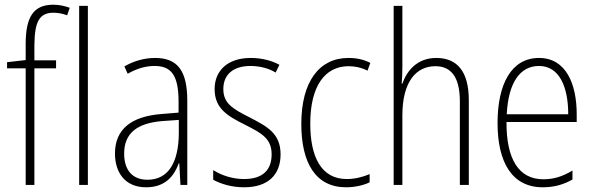

<svg xmlns="http://www.w3.org/2000/svg" viewBox="-20 -851 2517 815"><path d="M218 -561V-595H126V-660C127 -759 147 -797 207 -797C226 -797 247 -793 265 -786L276 -818C256 -825 234 -831 206 -831C120 -831 89 -776 89 -664V-596L10 -587V-561H89V-66H126V-561Z M353 -66V-826H316V-66Z M638 -605C593 -605 547 -592 508 -569L522 -538C564 -562 602 -571 636 -571C707 -571 738 -532 738 -419V-373L665 -367C539 -357 468 -304 468 -199C468 -120 510 -56 600 -56C682 -56 719 -104 739 -158H741L746 -66H775V-423C775 -552 733 -605 638 -605ZM668 -337 739 -342V-284C738 -167 698 -88 606 -88C543 -88 507 -128 507 -199C507 -285 561 -328 668 -337Z M1171 -196C1171 -286 1112 -315 1039 -353C968 -389 928 -412 928 -473C928 -537 973 -571 1043 -571C1081 -571 1122 -561 1150 -543L1166 -576C1133 -594 1091 -605 1044 -605C945 -605 891 -550 891 -473C891 -389 947 -358 1023 -320C1092 -285 1133 -262 1133 -196C1133 -130 1096 -91 1016 -91C968 -91 921 -106 885 -129V-88C914 -72 960 -56 1016 -56C1119 -56 1171 -110 1171 -196Z M1449 -56C1485 -56 1522 -64 1549 -77V-112C1519 -99 1485 -91 1452 -91C1343 -91 1297 -186 1297 -326C1297 -484 1358 -570 1460 -570C1487 -570 1515 -564 1540 -551L1552 -584C1525 -598 1495 -605 1459 -605C1334 -605 1259 -503 1259 -325C1259 -159 1320 -56 1449 -56Z M1688 -569V-826H1651V-66H1688V-361C1688 -505 1747 -570 1828 -570C1892 -570 1932 -528 1932 -420V-66H1970V-426C1970 -547 1921 -605 1832 -605C1751 -605 1707 -551 1688 -496H1685C1687 -520 1688 -539 1688 -569Z M2268 -605C2150 -605 2092 -493 2092 -329C2092 -164 2152 -56 2284 -56C2333 -56 2373 -68 2410 -89V-127C2366 -101 2330 -90 2286 -90C2182 -90 2129 -176 2130 -333H2428V-366C2428 -494 2383 -605 2268 -605ZM2268 -571C2355 -571 2392 -481 2392 -366H2131C2138 -503 2189 -571 2268 -571Z"/></svg>

Font: Noto Sans Malayalam UI Condensed ExtraLight
Style: Regular
Weight: 200
Width: 3
Designer: Jelle Bosma - Monotype Design Team
Foundry: Monotype Imaging Inc.
Version: Version 2.104